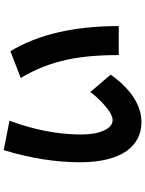

<svg xmlns="http://www.w3.org/2000/svg" viewBox="107 -840 786 1040"><g transform="rotate(-90 500.0 -320.0)"><path d="M878.9 -69.8H721.7Q721.7 -234.9 696.8 -349.1Q668 -484.4 597.7 -600.6L742.7 -656.7Q878.9 -431.2 878.9 -69.8ZM615.7 -113.3Q496.1 52.7 357.4 53.2Q260.7 52.7 203.1 -25.9Q141.6 -113.3 141.1 -278.3Q141.1 -478.5 207 -692.9L366.2 -661.6Q291.5 -460.4 291.5 -274.4Q291 -199.7 312.5 -151.4Q334 -103 370.1 -103Q403.3 -103.5 457.5 -153.3Q496.1 -188.5 521.5 -224.1Z"/></g></svg>

Font: Droid Sans
Style: Regular
Weight: 400
Foundry: Ascender Corporation
Version: Version 1.00 build 114